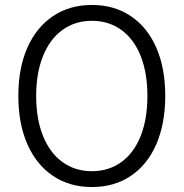

<svg xmlns="http://www.w3.org/2000/svg" viewBox="-20 -748 741 775"><path d="M575 -361Q575 -453 548 -521.5Q521 -590 470 -627Q419 -664 351 -664Q283 -664 232 -627Q181 -590 153.5 -521.5Q126 -453 126 -361Q126 -268 153.5 -199.5Q181 -131 232 -94Q283 -57 351 -57Q419 -57 470 -94Q521 -131 548 -199.5Q575 -268 575 -361ZM54 -361Q54 -473 90.5 -555.5Q127 -638 194 -683Q261 -728 351 -728Q441 -728 508 -683Q575 -638 611 -555.5Q647 -473 647 -361Q647 -249 611 -166Q575 -83 508 -38Q441 7 351 7Q261 7 194 -38Q127 -83 90.5 -166Q54 -249 54 -361Z"/></svg>

Font: SUITE
Style: Regular
Weight: 400
Designer: Sun
Foundry: Sun
Version: Version 2.040